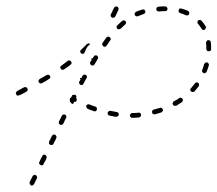

<svg xmlns="http://www.w3.org/2000/svg" viewBox="-20 -575 683 603"><path d="M87 3 96 -15Q97 -18 96 -21Q95 -24 92 -25Q91 -26 89 -26Q88 -26 86 -25Q85 -25 84 -24Q83 -23 82 -21L73 -3Q73 -2 73 -2Q73 -1 73 0Q73 3 75 5Q77 8 80 8Q82 8 84 6Q86 5 87 3ZM121 -67V-68Q121 -68 122 -69Q122 -69 122 -69L126 -78Q127 -81 126 -84Q125 -87 123 -88Q120 -90 117 -89Q114 -88 113 -85L108 -76L104 -67Q102 -64 103 -61Q105 -58 107 -57Q110 -55 113 -56Q116 -57 117 -60L120 -67Q121 -67 121 -67ZM151 -130 154 -135Q154 -135 154 -135L157 -142Q158 -144 157 -147Q156 -150 153 -152Q150 -153 147 -152Q145 -151 143 -148L134 -130Q134 -129 134 -127Q134 -126 134 -124Q135 -123 136 -122Q137 -121 138 -120Q141 -119 144 -120Q147 -121 148 -123L151 -130Q151 -130 151 -130ZM182 -193 184 -198Q184 -198 184 -198L188 -205Q189 -208 188 -211Q187 -214 184 -215Q181 -216 178 -215Q175 -214 174 -211L165 -193Q164 -191 165 -188Q166 -185 169 -183Q171 -182 174 -183Q177 -184 179 -187L182 -193Q182 -193 182 -193ZM390 -217Q388 -215 388 -212Q388 -210 389 -209Q389 -208 390 -207Q392 -206 393 -205Q394 -205 396 -205Q406 -205 416 -206Q418 -207 419 -207Q421 -208 421 -209Q422 -210 423 -212Q423 -213 423 -215Q423 -218 420 -220Q418 -222 415 -221Q405 -220 395 -220Q392 -220 390 -217ZM322 -226Q319 -224 318 -221Q318 -220 318 -218Q319 -217 319 -215Q320 -214 321 -213Q323 -212 324 -212Q335 -210 344 -208Q347 -208 350 -210Q352 -211 353 -214Q353 -217 352 -220Q350 -223 347 -223Q337 -225 327 -227Q324 -227 322 -226ZM458 -227Q457 -224 458 -221Q458 -218 461 -217Q464 -215 467 -216Q477 -219 487 -222Q488 -223 489 -224Q490 -225 491 -226Q492 -227 492 -229Q492 -230 491 -232Q490 -235 487 -236Q485 -238 482 -236Q472 -233 463 -231Q460 -230 458 -227ZM255 -247Q253 -246 251 -243Q250 -240 252 -237Q253 -234 256 -233Q265 -229 275 -226Q276 -225 278 -225Q279 -226 281 -226Q282 -227 283 -228Q284 -229 284 -231Q285 -234 284 -236Q283 -239 280 -240Q270 -243 261 -247Q258 -248 255 -247ZM524 -255Q523 -253 523 -252Q522 -251 522 -249Q523 -248 523 -246Q524 -245 525 -244Q526 -243 528 -243Q529 -242 531 -243Q532 -243 534 -243Q543 -249 551 -254Q552 -255 553 -256Q554 -258 554 -259Q555 -261 554 -262Q554 -264 553 -265Q551 -267 548 -268Q545 -269 543 -267Q535 -261 526 -257Q525 -256 524 -255ZM217 -255Q219 -256 220 -258Q221 -259 221 -261Q221 -262 221 -264Q221 -265 220 -266Q220 -267 219 -267V-268Q220 -270 220 -273Q219 -275 217 -277Q217 -277 217 -277Q214 -278 211 -277Q209 -277 207 -276Q206 -275 206 -275Q206 -275 206 -274L203 -268Q202 -268 201 -268L199 -264Q200 -263 200 -263L199 -261Q199 -260 199 -259Q200 -256 201 -254Q203 -252 205 -250Q207 -249 209 -248Q209 -248 210 -249Q210 -249 210 -250L213 -255Q215 -255 217 -255ZM48 -279 63 -287Q64 -288 65 -289Q66 -290 67 -292Q67 -293 67 -295Q67 -296 66 -297Q65 -300 62 -301Q59 -302 56 -301L41 -293L34 -289Q31 -287 30 -284Q29 -281 31 -279Q31 -277 32 -276Q34 -275 35 -275Q36 -275 38 -275Q39 -275 41 -276ZM578 -296Q577 -294 578 -293Q578 -291 578 -290Q579 -289 580 -288Q582 -286 585 -286Q588 -286 591 -288Q598 -296 604 -304Q606 -307 605 -310Q605 -313 602 -315Q600 -317 597 -316Q594 -316 592 -313Q586 -305 580 -298Q579 -297 578 -296ZM253 -335Q252 -338 249 -340Q248 -340 246 -341Q245 -341 243 -340Q242 -340 241 -339Q240 -338 239 -337L236 -330Q234 -330 232 -330Q232 -330 231 -330V-329Q231 -329 231 -329Q232 -327 233 -325L229 -319Q229 -318 228 -316Q228 -315 229 -313Q229 -312 230 -311Q231 -310 232 -309Q235 -307 238 -308Q241 -309 242 -312L252 -330Q254 -332 253 -335ZM138 -331Q138 -334 137 -337Q136 -338 135 -339Q134 -340 132 -340Q131 -341 129 -340Q128 -340 126 -339Q116 -333 105 -327Q102 -325 101 -322Q100 -319 102 -317Q103 -315 104 -314Q105 -313 106 -313Q108 -313 109 -313Q111 -313 112 -314Q124 -320 134 -327Q137 -328 138 -331ZM615 -349Q617 -347 620 -345Q622 -344 625 -346Q628 -347 629 -350Q633 -359 636 -370Q637 -373 635 -375Q634 -378 631 -379Q629 -379 628 -379Q626 -379 625 -378Q624 -377 623 -376Q622 -375 621 -374Q619 -364 615 -355Q614 -352 615 -349ZM205 -377Q205 -380 203 -382Q202 -384 201 -384Q200 -385 198 -385Q197 -385 195 -385Q194 -385 193 -384Q183 -376 173 -369Q170 -367 169 -364Q169 -361 171 -359Q172 -356 175 -356Q179 -355 181 -357Q192 -364 202 -372Q204 -374 205 -377ZM288 -396Q287 -399 285 -400Q282 -402 279 -401Q276 -401 275 -398Q273 -395 271 -392Q269 -392 267 -391Q266 -391 266 -391Q266 -391 266 -391Q267 -389 268 -387Q266 -384 264 -381Q262 -378 263 -375Q264 -372 267 -370Q269 -369 272 -369Q275 -370 277 -373Q282 -382 287 -390Q289 -393 288 -396ZM259 -433Q261 -435 263 -436Q261 -439 258 -439Q255 -438 252 -436Q244 -427 235 -419Q232 -417 232 -414Q232 -411 234 -408Q236 -406 239 -406Q242 -406 244 -407L252 -424Q255 -429 259 -433ZM628 -421Q628 -418 630 -416Q632 -414 635 -414Q637 -414 638 -414Q640 -415 641 -416Q642 -417 643 -418Q643 -419 643 -421Q643 -424 643 -427Q643 -435 642 -442Q642 -445 640 -447Q637 -449 634 -449Q633 -449 631 -448Q630 -447 629 -446Q628 -445 628 -443Q627 -442 627 -440Q628 -434 628 -427Q628 -424 628 -421ZM328 -453Q327 -456 325 -458Q323 -460 319 -460Q316 -459 314 -457Q308 -449 302 -440Q301 -438 301 -435Q302 -432 304 -430Q307 -428 310 -428Q313 -429 315 -432Q321 -440 326 -448Q328 -450 328 -453ZM617 -481Q620 -480 623 -482Q624 -483 625 -484Q626 -485 626 -487Q627 -488 627 -490Q626 -491 626 -492Q620 -502 613 -510Q611 -512 608 -512Q605 -513 602 -511Q600 -508 600 -505Q600 -502 602 -500Q608 -493 613 -485Q614 -482 617 -481ZM376 -503Q376 -506 374 -509Q372 -511 369 -511Q366 -511 363 -509Q356 -503 348 -495Q346 -493 346 -490Q346 -487 348 -485Q350 -483 353 -483Q356 -483 359 -485Q366 -492 373 -498Q375 -500 376 -503ZM333 -542Q333 -541 333 -540Q333 -540 333 -539L328 -530Q327 -527 328 -524Q329 -521 332 -520Q333 -519 335 -519Q336 -519 338 -520Q339 -520 340 -521Q341 -522 342 -523L352 -544Q353 -547 352 -550Q351 -553 348 -554Q347 -555 345 -555Q344 -555 343 -554Q341 -554 340 -553Q339 -552 338 -550L334 -542Q334 -542 333 -542ZM436 -535Q437 -537 436 -540Q436 -542 435 -543Q434 -544 432 -545Q431 -545 430 -545Q428 -546 427 -545Q417 -542 407 -538Q406 -537 405 -536Q404 -535 403 -533Q403 -532 403 -531Q403 -529 403 -528Q405 -525 408 -524Q410 -523 413 -524Q422 -528 431 -531Q434 -532 436 -535ZM564 -527Q567 -526 570 -527Q573 -528 574 -531Q575 -534 574 -537Q573 -540 570 -541Q561 -545 550 -548Q547 -549 544 -548Q542 -546 541 -543Q540 -540 542 -537Q543 -535 546 -534Q556 -531 564 -527ZM504 -542Q506 -544 506 -547Q506 -549 505 -550Q505 -551 504 -553Q503 -554 501 -554Q500 -555 498 -555Q488 -555 478 -554Q476 -554 475 -553Q474 -553 473 -552Q472 -550 471 -549Q471 -548 471 -546Q471 -543 473 -541Q476 -539 479 -539Q488 -540 499 -540Q502 -540 504 -542Z"/></svg>

Font: FRB American Cursive Dashed Extralight
Style: Italic
Weight: 200
Italic angle: -25°
Version: Version 2.0;Modular Font Editor K font №1